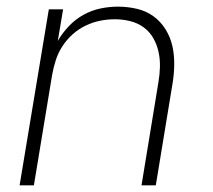

<svg xmlns="http://www.w3.org/2000/svg" viewBox="-20 -558 640 578"><path d="M39 0 127 -530H170L154 -435Q168 -459 187.5 -479.5Q207 -500 231.5 -513.5Q256 -527 282.5 -532.5Q309 -538 335 -538Q364 -538 392 -531.5Q420 -525 442 -509Q464 -493 478.5 -469.5Q493 -446 499 -419Q505 -392 504.5 -362.5Q504 -333 499 -304L449 0H406L457 -311Q461 -334 461.5 -357.5Q462 -381 457 -403Q452 -425 441 -444Q430 -463 412 -476Q394 -489 371.5 -494.5Q349 -500 326 -500Q303 -500 281 -495.5Q259 -491 238 -481Q217 -471 199 -455Q181 -439 168 -419Q155 -399 148 -377Q141 -355 137 -333L82 0Z"/></svg>

Font: Iosevka Curly XLtExObl
Style: Regular
Weight: 200
Width: 7
Italic angle: -9°
Monospace: yes
Designer: Belleve Invis
Foundry: Belleve Invis
Version: Version 11.0.1; ttfautohint (v1.8.3)